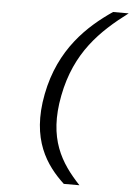

<svg xmlns="http://www.w3.org/2000/svg" viewBox="-64 -848 756 1095"><g transform="rotate(5 314.0 -300.5)"><path d="M285.5 -300.5C334 -551.5 472.5 -684 627.5 -801H538C399 -706 241.5 -563.5 190.5 -300.5C139 -36.5 241.5 105 343.5 200H433C323.5 83 236.5 -49.5 285.5 -300.5Z"/></g></svg>

Font: Monaspace Neon
Style: Italic
Weight: 400
Italic angle: -11°
Designer: Riley Cran & the Lettermatic Team
Foundry: Lettermatic
Version: Version 1.200 (Monaspace Neon)